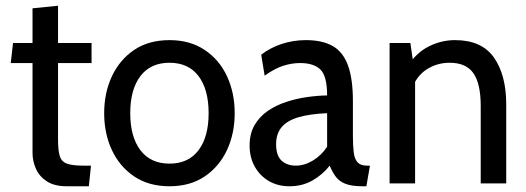

<svg xmlns="http://www.w3.org/2000/svg" viewBox="-20 -640 1837 670"><path d="M213.5 10Q170 10 143.8 -7Q117.5 -24 105.5 -50.8Q93.5 -77.5 93.5 -107V-420H17.5L25.5 -490H93.5V-611L182.5 -620V-490H299.5V-420H182.5V-152Q182.5 -114 188.8 -94.8Q195 -75.5 214 -68.8Q233 -62 270.5 -62H297.5L290 10Z M571.5 10Q499.5 10 448.5 -24.2Q397.5 -58.5 370.5 -116.2Q343.5 -174 343.5 -245Q343.5 -316 370.5 -373.8Q397.5 -431.5 448.2 -465.8Q499 -500 571.5 -500Q643 -500 694.2 -465.8Q745.5 -431.5 772.2 -373.8Q799 -316 799 -245Q799 -174 772 -116.2Q745 -58.5 694.2 -24.2Q643.5 10 571.5 10ZM571.5 -69Q637.5 -69 672.8 -115.8Q708 -162.5 708 -245Q708 -328 672.8 -374.5Q637.5 -421 571.5 -421Q505.5 -421 470 -374.5Q434.5 -328 434.5 -245Q434.5 -162.5 470 -115.8Q505.5 -69 571.5 -69Z M990.5 10Q949 10 917.8 -8.5Q886.5 -27 868.8 -59Q851 -91 851 -132Q851 -173.5 868.2 -203.2Q885.5 -233 914.2 -252.8Q943 -272.5 978.5 -284.2Q1014 -296 1051.2 -301.2Q1088.5 -306.5 1121.5 -307Q1121.5 -374.5 1098.2 -397.2Q1075 -420 1027 -420Q998.5 -420 968.5 -410.5Q938.5 -401 903.5 -376L891.5 -449Q922 -473 962.5 -486.5Q1003 -500 1047.5 -500Q1104.5 -500 1140.8 -479.5Q1177 -459 1194.2 -412Q1211.5 -365 1211.5 -286.5V-165Q1211.5 -130 1214.5 -107.2Q1217.5 -84.5 1228 -73.2Q1238.5 -62 1261 -62H1271L1258.5 10H1245Q1207.5 10 1185.8 1.5Q1164 -7 1152 -23Q1140 -39 1130.5 -62Q1105.5 -30 1070 -10Q1034.5 10 990.5 10ZM1012.5 -62Q1042.5 -62 1072.2 -80Q1102 -98 1121.5 -128V-245Q1061.5 -242.5 1022 -231Q982.5 -219.5 963 -196.5Q943.5 -173.5 943.5 -137Q943.5 -97.5 962.2 -79.8Q981 -62 1012.5 -62Z M1339.5 0V-490H1412L1425 -400.5L1399.5 -406Q1432.5 -456 1476.2 -478Q1520 -500 1568 -500Q1661 -500 1703.8 -439Q1746.5 -378 1746.5 -275.5V0H1657.5V-270Q1657.5 -348 1632 -384.5Q1606.5 -421 1549 -421Q1504.5 -421 1468.5 -397.5Q1432.5 -374 1417 -328.5L1428.5 -383.5V0Z"/></svg>

Font: Cabin
Style: Regular
Weight: 400
Width: 4
Designer: Pablo Impallari
Foundry: Pablo Impallari. http://www.impallari.com Igino Marini. http://www.ikern.com
Version: Version 3.001